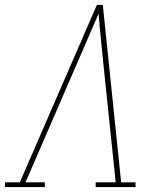

<svg xmlns="http://www.w3.org/2000/svg" viewBox="-38 -755 658 775"><path d="M-18 0V-19H42L353 -735H377L451 -19H509V0H348V-19H429L380 -490Q375 -543 369.5 -595.5Q364 -648 360 -700Q337 -648 314.5 -595Q292 -542 269 -490L65 -19H143V0Z"/></svg>

Font: Iosevka Slab Thin Extended
Style: Italic
Weight: 100
Width: 7
Italic angle: -9°
Monospace: yes
Designer: Belleve Invis
Foundry: Belleve Invis
Version: Version 11.1.0; ttfautohint (v1.8.3)